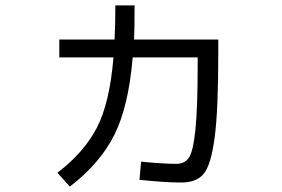

<svg xmlns="http://www.w3.org/2000/svg" viewBox="-20 -652 1040 709"><path d="M475 -506H786V-452Q786 -244 772.5 -143Q759 -42 732 -10Q705 22 650 22Q588 22 495 12L501 -55Q584 -47 631 -47Q662 -47 677.5 -69.5Q693 -92 701.5 -172Q710 -252 710 -417V-440H470Q455 -260 402.5 -154.5Q350 -49 238 37L192 -14Q290 -89 337.5 -180Q385 -271 399 -440H199V-506H403Q406 -563 406 -632H477Q477 -545 475 -506Z"/></svg>

Font: M PLUS 1p
Style: Regular
Weight: 400
Version: Version 1.062